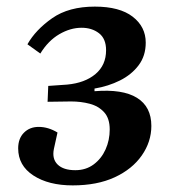

<svg xmlns="http://www.w3.org/2000/svg" viewBox="-20 -547 511 581"><path d="M200 14Q127 14 81 -16Q35 -46 35 -98Q35 -128 52.5 -145.5Q70 -163 97 -163Q126 -163 154 -146L143 -96Q137 -66 154.5 -49Q172 -32 208 -32Q240 -32 263.5 -49.5Q287 -67 299.5 -95Q312 -123 312 -155Q312 -189 295 -207.5Q278 -226 251.5 -233Q225 -240 195 -240L124 -239L126 -287L183 -291Q237 -296 269 -323Q301 -350 301 -395Q301 -430 279.5 -446.5Q258 -463 227 -463Q193 -463 159.5 -443.5Q126 -424 102 -385L63 -413Q88 -457 138 -492Q188 -527 267 -527Q342 -527 381.5 -496.5Q421 -466 421 -418Q421 -378 399.5 -349.5Q378 -321 343 -303.5Q308 -286 266 -279V-271Q351 -278 394.5 -251Q438 -224 438 -166Q438 -118 409 -76.5Q380 -35 327 -10.5Q274 14 200 14Z"/></svg>

Font: Literata 36pt SemiBold
Style: Italic
Weight: 600
Italic angle: -2°
Designer: Latin by Veronika Burian and Jose Scaglione. Greek by Irene Vlachou. Cyrillic by Vera Evstafieva
Foundry: TypeTogether
Version: Version 3.002